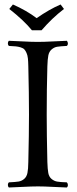

<svg xmlns="http://www.w3.org/2000/svg" viewBox="-20 -832 343 857"><path d="M122.6 -696.8Q86.4 -741.2 21.5 -792L37.6 -812Q97.7 -785.6 143.6 -751Q200.2 -790.5 250.5 -812L265.6 -792Q238.8 -771.5 214.1 -748Q189.5 -724.6 165.5 -696.8ZM191.4 -108.9Q192.4 -76.7 195.6 -59.8Q198.7 -43 210 -33.4Q221.2 -23.9 234.9 -21.5Q248.5 -19 278.3 -18.1Q282.7 -13.7 283 -6.6Q283.2 0.5 278.3 4.9Q256.8 4.4 216.8 2.2Q176.8 0 149.4 0Q121.6 0 80.8 2.2Q40 4.4 19.5 4.9Q15.1 0.5 15.1 -6.6Q15.1 -13.7 19.5 -18.1Q49.3 -19.5 63 -21.7Q76.7 -23.9 87.9 -33.4Q99.1 -43 102.5 -60.1Q106 -77.1 106.4 -108.9Q109.4 -233.4 109.4 -320.8Q109.4 -411.1 106.4 -536.1Q106 -557.6 104.5 -571.5Q103 -585.4 98.4 -595.7Q93.8 -606 88.6 -611.6Q83.5 -617.2 72.3 -620.6Q61 -624 50.3 -625Q39.6 -626 19.5 -627Q15.1 -631.3 15.1 -638.4Q15.1 -645.5 19.5 -649.9Q41 -649.4 81.1 -647.2Q121.1 -645 148.4 -645Q176.3 -645 217 -647.2Q257.8 -649.4 278.3 -649.9Q282.7 -645.5 283 -638.4Q283.2 -631.3 278.3 -627Q248.5 -625.5 235.1 -623.3Q221.7 -621.1 210.4 -611.3Q199.2 -601.6 195.8 -585Q192.4 -568.4 191.4 -536.1Q188.5 -435.5 188.5 -319.8Q188.5 -232.4 191.4 -108.9Z"/></svg>

Font: Linux Libertine Display
Style: Regular
Weight: 400
Designer: Philipp H. Poll
Foundry: Philipp H. Poll
Version: Version 5.0.9